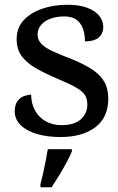

<svg xmlns="http://www.w3.org/2000/svg" viewBox="-20 -566 498 807"><path d="M234 10Q180 10 136.5 -2.5Q93 -15 67.5 -39.5Q42 -64 42 -98Q42 -126 54 -141.5Q66 -157 82 -162.5Q98 -168 111 -168Q111 -132 126.5 -103Q142 -74 171 -57Q200 -40 239 -40Q292 -40 319.5 -64.5Q347 -89 347 -127Q347 -151 336.5 -167Q326 -183 299 -198.5Q272 -214 224 -234Q172 -256 133 -278Q94 -300 72 -329Q50 -358 50 -401Q50 -449 79 -480.5Q108 -512 156.5 -529Q205 -546 263 -546Q314 -546 347.5 -533Q381 -520 397.5 -499Q414 -478 414 -453Q414 -425 395 -408.5Q376 -392 337 -392Q337 -442 315.5 -469.5Q294 -497 250 -497Q219 -497 193.5 -488Q168 -479 153 -461.5Q138 -444 138 -421Q138 -397 155.5 -380Q173 -363 206 -348.5Q239 -334 285 -316Q336 -295 369 -273Q402 -251 418.5 -222Q435 -193 435 -151Q435 -72 380.5 -31Q326 10 234 10ZM150 208Q156 186 161.5 161Q167 136 172 110.5Q177 85 181 61H282V71Q273 92 258.5 119Q244 146 227.5 173Q211 200 197 221H150Z"/></svg>

Font: ET Text
Style: Regular
Weight: 470
Designer: Monotype Design Team
Foundry: Monotype Imaging Inc.
Version: Version 2.009